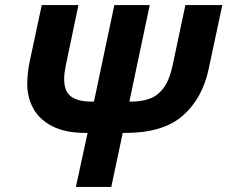

<svg xmlns="http://www.w3.org/2000/svg" viewBox="-20 -734 893 754"><path d="M278 0 324 -212H317Q236 -212 185 -238.5Q134 -265 110.5 -308.5Q87 -352 87 -403Q87 -419 89 -443Q91 -467 98 -499L144 -714H288L239 -480Q236 -466 234 -451.5Q232 -437 232 -423Q232 -375 259 -355Q286 -335 341 -335H349L429 -714H568L488 -335H496Q537 -335 569 -347Q601 -359 623.5 -390Q646 -421 658 -478L708 -714H853L799 -461Q774 -346 697 -279Q620 -212 472 -212H462L417 0Z"/></svg>

Font: Noto IKEA Latin
Style: Bold Italic
Weight: 700
Italic angle: -12°
Designer: Monotype Design Team
Foundry: Monotype Imaging Inc.
Version: Version 1.0